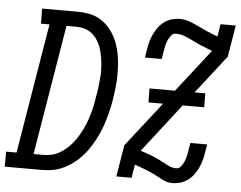

<svg xmlns="http://www.w3.org/2000/svg" viewBox="-89 -807 1101 878"><g transform="rotate(5 461.0 -367.5)"><path d="M-37 0V-69H11L110 -666H71L70 -735H232Q258 -735 283.5 -730.5Q309 -726 330.5 -714.5Q352 -703 369 -686Q386 -669 399 -648Q412 -627 420 -603.5Q428 -580 432.5 -555.5Q437 -531 438.5 -505.5Q440 -480 439.5 -454Q439 -428 436 -402Q433 -376 429 -350Q425 -326 419.5 -302Q414 -278 407 -254.5Q400 -231 391 -208Q382 -185 370 -162.5Q358 -140 343.5 -118.5Q329 -97 311.5 -78.5Q294 -60 273 -44.5Q252 -29 228.5 -18.5Q205 -8 181 -4Q157 0 133 0ZM89 -69H133Q152 -69 171 -73Q190 -77 208 -87.5Q226 -98 241.5 -112Q257 -126 269.5 -142Q282 -158 292 -175.5Q302 -193 310.5 -211Q319 -229 325.5 -248Q332 -267 337 -285.5Q342 -304 345.5 -323Q349 -342 352 -361Q356 -381 358 -400.5Q360 -420 362 -439Q364 -458 363.5 -477.5Q363 -497 361 -515.5Q359 -534 355 -552.5Q351 -571 344.5 -587.5Q338 -604 327.5 -619Q317 -634 302.5 -645Q288 -656 270 -661Q252 -666 233 -666H188ZM733 8Q711 8 692.5 -1Q674 -10 656.5 -19.5Q639 -29 619.5 -37Q600 -45 581 -52L555 -61L545 0H475L499 -145L659 -350H592L591 -414H708L861 -610L838 -619Q819 -626 801 -634Q783 -642 765.5 -651Q748 -660 729 -667Q710 -674 689 -674Q677 -674 668.5 -663.5Q660 -653 655 -642Q650 -631 647 -619.5Q644 -608 642 -596L635 -553H558L565 -596Q568 -614 573 -631Q578 -648 586 -664.5Q594 -681 605.5 -696Q617 -711 632.5 -722Q648 -733 666 -738Q684 -743 701 -743Q724 -743 745 -735.5Q766 -728 785.5 -718.5Q805 -709 825 -700Q845 -691 866 -683L880 -678L889 -735H959L935 -590L798 -414H847L848 -350H749L576 -127L605 -117Q623 -111 640.5 -103.5Q658 -96 674.5 -87Q691 -78 708 -69.5Q725 -61 745 -61Q757 -61 765.5 -71.5Q774 -82 779 -93Q784 -104 787 -115.5Q790 -127 792 -139L799 -182H876L869 -139Q866 -121 861 -104Q856 -87 848 -70.5Q840 -54 828.5 -39Q817 -24 801.5 -13Q786 -2 768 3Q750 8 733 8Z"/></g></svg>

Font: Iosevka QP
Style: Italic
Weight: 400
Italic angle: -9°
Designer: Belleve Invis
Foundry: Belleve Invis
Version: Version 20.0.0; ttfautohint (v1.8.4)